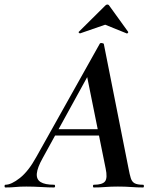

<svg xmlns="http://www.w3.org/2000/svg" viewBox="-58 -827 683 847"><path d="M-34 0Q-38 0 -38 -6Q-38 -12 -34 -12Q-8 -12 30 -42Q68 -72 103 -136L382 -634Q384 -638 391.5 -637Q399 -636 400 -633L509 -84Q514 -57 519 -41Q524 -25 536 -18.5Q548 -12 573 -12Q577 -12 577 -6Q577 0 573 0Q547 0 520.5 -2Q494 -4 462 -4Q431 -4 406.5 -2Q382 0 356 0Q352 0 352 -6Q352 -12 356 -12Q394 -12 405.5 -27Q417 -42 408 -84L323 -505L379 -582L130 -129Q107 -88 104.5 -62Q102 -36 121 -24Q140 -12 181 -12Q185 -12 185 -6Q185 0 180 0Q157 0 123.5 -2Q90 -4 58 -4Q29 -4 10.5 -2Q-8 0 -34 0ZM171 -229 186 -257H405L407 -229ZM296 -680Q294 -679 290.5 -682Q287 -685 290 -687L406 -802Q410 -807 415.5 -807Q421 -807 424 -802L507 -687Q509 -685 506 -681.5Q503 -678 500 -680L406 -718Z"/></svg>

Font: Cormorant Garamond Light
Style: Italic
Weight: 300
Italic angle: -10°
Designer: Christian Thalmann (Catharsis Fonts)
Foundry: Catharsis Fonts
Version: Version 4.001